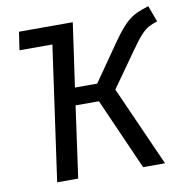

<svg xmlns="http://www.w3.org/2000/svg" viewBox="-79 -777 831 854"><g transform="rotate(-10 336.5 -350.5)"><path d="M60 -689.1H303L235.4 -607.4H47.9ZM646 -701.1 673.1 -627.5Q650.1 -620.6 633.6 -611.6Q617 -602.6 598 -582.1Q579.1 -561.7 549.2 -518.9L437.4 -361.1L598.2 0H499.1L356.5 -322.7H251L206 0H111L208 -689.1H303L262.1 -401.3H362.5L479.4 -569.2Q512.4 -616.2 536.4 -640.7Q560.5 -665.2 585.1 -677.7Q609.8 -690.2 646 -701.1Z"/></g></svg>

Font: Fira Sans Variable
Style: Italic
Weight: 397
Italic angle: -8°
Designer: Carrois Corporate & Edenspiekermann AG
Foundry: Carrois Corporate GbR & Edenspiekermann AG
Version: Version 4.202